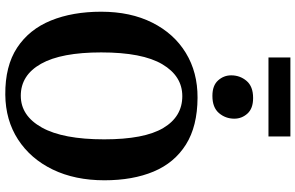

<svg xmlns="http://www.w3.org/2000/svg" viewBox="-225 -935 1172 762"><g transform="rotate(90 361.0 -554.0)"><path d="M356 11Q242 12 169.2 -36Q96.5 -84 61.5 -170Q26.5 -256 26.5 -369.5Q26.5 -486 69.8 -572.2Q113 -658.5 190 -705.5Q267 -752.5 368 -752Q481 -751.5 553.5 -706Q626 -660.5 660.8 -577.8Q695.5 -495 695.5 -382.5Q695.5 -265.5 652.8 -177.2Q610 -89 533.5 -39.5Q457 10 356 11ZM361.5 -691.5Q282 -691.5 235 -612.2Q188 -533 188 -369.5Q188 -211 233.2 -130.8Q278.5 -50.5 360 -50.5Q439.5 -50.5 486.2 -134.2Q533 -218 533 -381.5Q533 -540.5 488 -616Q443 -691.5 361.5 -691.5ZM360 -811Q319.5 -811 299.2 -833.5Q279 -856 279 -885.5Q279 -920.5 301 -946.5Q323 -972.5 368.5 -972.5H369.5Q410.5 -972.5 430.8 -950Q451 -927.5 451 -898Q451 -863 428.8 -837Q406.5 -811 361 -811ZM521.5 -1120.5V-1033.5H208V-1120.5Z"/></g></svg>

Font: Merriweather
Style: Bold
Weight: 700
Designer: Eben Sorkin
Foundry: Eben Sorkin
Version: Version 2.100; ttfautohint (v1.7.19-72a1) -l 8 -r 50 -G 200 